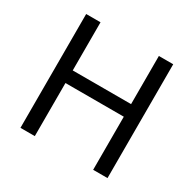

<svg xmlns="http://www.w3.org/2000/svg" viewBox="-156 -879 1053 1043"><g transform="rotate(30 370.5 -357.0)"><path d="M643 0H553V-333H187V0H97V-714H187V-412H553V-714H643Z"/></g></svg>

Font: Noto Sans Vai
Style: Regular
Weight: 400
Designer: Monotype Design Team
Foundry: Monotype Imaging Inc.
Version: Version 2.001; ttfautohint (v1.8.4.7-5d5b)